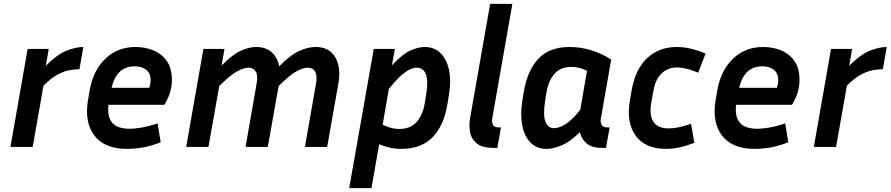

<svg xmlns="http://www.w3.org/2000/svg" viewBox="-20 -760 4606 993"><path d="M391 -402Q368 -402 339.5 -397Q311 -392 277.5 -374Q244 -356 205 -317L149 0H34L123 -507H232L217 -420Q276 -479 324.5 -498Q373 -517 411 -517Z M811 -24Q756 -3 714.5 3.5Q673 10 637 10Q521 10 468.5 -58.5Q416 -127 435 -242L444 -294Q462 -396 525 -456.5Q588 -517 681 -517Q730 -517 772.5 -500Q815 -483 842 -445.5Q869 -408 869 -346Q869 -281 830 -218H541Q534 -157 560 -125.5Q586 -94 652 -94Q674 -94 711 -100Q748 -106 795 -122ZM677 -417Q583 -417 557 -306H752Q759 -327 759 -346Q759 -381 736.5 -399Q714 -417 677 -417Z M1265 -410Q1242 -410 1207 -391.5Q1172 -373 1114 -315L1058 0H943L1032 -507H1141L1126 -421Q1182 -478 1225 -497.5Q1268 -517 1304 -517Q1355 -517 1385 -490Q1415 -463 1424 -417Q1483 -477 1528.5 -497Q1574 -517 1611 -517Q1660 -517 1689.5 -492.5Q1719 -468 1729.5 -425Q1740 -382 1730 -328L1672 0H1557L1614 -326Q1622 -369 1610 -389.5Q1598 -410 1572 -410Q1549 -410 1514 -391.5Q1479 -373 1421 -315L1365 0H1250L1307 -326Q1315 -369 1303 -389.5Q1291 -410 1265 -410Z M2054 10Q2023 10 1995 3.5Q1967 -3 1941 -14L1901 213H1786L1913 -507H2022L2007 -422Q2062 -481 2103 -499Q2144 -517 2176 -517Q2226 -517 2258 -485.5Q2290 -454 2302 -399Q2314 -344 2302 -271L2295 -227Q2277 -112 2218 -51Q2159 10 2054 10ZM2134 -410Q2108 -410 2073.5 -385Q2039 -360 1991 -300L1959 -115Q2004 -93 2044 -93Q2103 -93 2135 -129.5Q2167 -166 2177 -227L2184 -271Q2196 -343 2182.5 -376.5Q2169 -410 2134 -410Z M2411 -148 2515 -740H2630L2525 -143Q2523 -128 2529.5 -114.5Q2536 -101 2559 -101H2571L2552 5H2533Q2475 5 2446.5 -17.5Q2418 -40 2411.5 -75.5Q2405 -111 2411 -148Z M3095 5Q3040 5 3013.5 -18.5Q2987 -42 2979 -76Q2925 -24 2882 -7Q2839 10 2806 10Q2757 10 2725 -21.5Q2693 -53 2681.5 -108.5Q2670 -164 2681 -236L2688 -280Q2707 -396 2764.5 -456.5Q2822 -517 2925 -517Q2983 -517 3038.5 -500Q3094 -483 3141 -452L3087 -143Q3085 -128 3091.5 -114.5Q3098 -101 3121 -101H3133L3114 5ZM2799 -236Q2788 -164 2801 -130.5Q2814 -97 2845 -97Q2871 -97 2904.5 -117.5Q2938 -138 2981 -192L3016 -394Q2975 -414 2935 -414Q2879 -414 2847.5 -378Q2816 -342 2806 -280Z M3481 -411Q3435 -411 3403 -381.5Q3371 -352 3360 -294L3349 -234Q3324 -96 3439 -96Q3463 -96 3489.5 -101.5Q3516 -107 3554 -120L3571 -21Q3525 -4 3490.5 3Q3456 10 3425 10Q3317 10 3267.5 -58.5Q3218 -127 3238 -242L3247 -294Q3267 -405 3328.5 -461Q3390 -517 3480 -517Q3549 -517 3629 -483L3591 -384Q3528 -411 3481 -411Z M4057 -24Q4002 -3 3960.5 3.5Q3919 10 3883 10Q3767 10 3714.5 -58.5Q3662 -127 3681 -242L3690 -294Q3708 -396 3771 -456.5Q3834 -517 3927 -517Q3976 -517 4018.5 -500Q4061 -483 4088 -445.5Q4115 -408 4115 -346Q4115 -281 4076 -218H3787Q3780 -157 3806 -125.5Q3832 -94 3898 -94Q3920 -94 3957 -100Q3994 -106 4041 -122ZM3923 -417Q3829 -417 3803 -306H3998Q4005 -327 4005 -346Q4005 -381 3982.5 -399Q3960 -417 3923 -417Z M4546 -402Q4523 -402 4494.5 -397Q4466 -392 4432.5 -374Q4399 -356 4360 -317L4304 0H4189L4278 -507H4387L4372 -420Q4431 -479 4479.5 -498Q4528 -517 4566 -517Z"/></svg>

Font: Inria Sans
Style: Bold Italic
Weight: 700
Italic angle: -10°
Designer: Black Foundry Team
Foundry: Black Foundry
Version: Version 1.2; ttfautohint (v1.8.3)